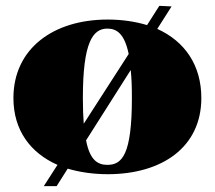

<svg xmlns="http://www.w3.org/2000/svg" viewBox="-20 -582 736 658"><path d="M526 -562 484 -496C444 -508 399 -515 349 -515C161 -515 26 -414 26 -246C26 -136 84 -58 177 -17L130 56H174L212 -4C253 8 299 15 349 15C536 15 670 -78 670 -246C670 -358 614 -440 519 -483L568 -560ZM348 -17C315 -17 288 -33 275 -101L428 -342C431 -315 432 -283 432 -246C432 -51 398 -17 348 -17ZM264 -246C264 -437 298 -484 348 -484C381 -484 407 -465 421 -397L267 -158C265 -183 264 -212 264 -246Z"/></svg>

Font: Sprat Black
Style: Regular
Weight: 900
Designer: Ethan Nakache
Foundry: Collletttivo
Version: Version 2.000;Glyphs 3.2 (3217)